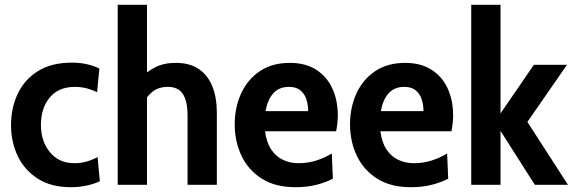

<svg xmlns="http://www.w3.org/2000/svg" viewBox="-20 -770 2388 800"><path d="M275 10Q193.5 10 138 -25.2Q82.5 -60.5 54.2 -119.2Q26 -178 26 -249Q26 -320.5 54 -379.5Q82 -438.5 138.2 -473.8Q194.5 -509 279 -509Q315 -509 344.2 -502Q373.5 -495 394 -484.5L384.5 -385.5Q365.5 -395.5 342 -401.8Q318.5 -408 292 -408Q224.5 -408 187.5 -364Q150.5 -320 150.5 -249Q150.5 -182 187.8 -136Q225 -90 291 -90Q317 -90 340.5 -96.8Q364 -103.5 386.5 -115.5L396 -15Q374 -4 342 3Q310 10 275 10Z M470.5 0V-750H592.5V-430.5L561 -441.5Q590 -470.5 625.8 -489.2Q661.5 -508 712.5 -508Q771.5 -508 809.2 -481.8Q847 -455.5 865.2 -409Q883.5 -362.5 883.5 -301.5V0H761.5V-289Q761.5 -348 742.2 -378Q723 -408 679.5 -408Q640.5 -408 615 -387.5Q589.5 -367 571.5 -331L592.5 -402.5V0Z M1211 10Q1126.5 10 1070.2 -26Q1014 -62 986 -121.5Q958 -181 958 -251.5Q958 -322 984.5 -380.2Q1011 -438.5 1062.2 -473.2Q1113.5 -508 1188 -508Q1252.5 -508 1297 -479.8Q1341.5 -451.5 1364.5 -402Q1387.5 -352.5 1387.5 -289Q1387.5 -273 1385.8 -257Q1384 -241 1380.5 -223H1084.5Q1090.5 -176 1110.2 -146.8Q1130 -117.5 1159.5 -103.8Q1189 -90 1223 -90Q1264 -90 1299 -101.5Q1334 -113 1362.5 -130.5L1367 -25.5Q1340 -11 1300.5 -0.5Q1261 10 1211 10ZM1086.5 -307H1264Q1264 -332.5 1256.8 -355.5Q1249.5 -378.5 1232 -393.2Q1214.5 -408 1184 -408Q1142.5 -408 1118.5 -381Q1094.5 -354 1086.5 -307Z M1691.5 10Q1607 10 1550.8 -26Q1494.5 -62 1466.5 -121.5Q1438.5 -181 1438.5 -251.5Q1438.5 -322 1465 -380.2Q1491.5 -438.5 1542.8 -473.2Q1594 -508 1668.5 -508Q1733 -508 1777.5 -479.8Q1822 -451.5 1845 -402Q1868 -352.5 1868 -289Q1868 -273 1866.2 -257Q1864.5 -241 1861 -223H1565Q1571 -176 1590.8 -146.8Q1610.5 -117.5 1640 -103.8Q1669.5 -90 1703.5 -90Q1744.5 -90 1779.5 -101.5Q1814.5 -113 1843 -130.5L1847.5 -25.5Q1820.5 -11 1781 -0.5Q1741.5 10 1691.5 10ZM1567 -307H1744.5Q1744.5 -332.5 1737.2 -355.5Q1730 -378.5 1712.5 -393.2Q1695 -408 1664.5 -408Q1623 -408 1599 -381Q1575 -354 1567 -307Z M1943.5 0V-750H2065.5V-297.5L2204.5 -500H2342.5L2177.5 -262L2346.5 0H2208.5L2065.5 -224.5V0Z"/></svg>

Font: Cabin
Style: Bold
Weight: 700
Width: 4
Designer: Pablo Impallari
Foundry: Pablo Impallari. http://www.impallari.com Igino Marini. http://www.ikern.com
Version: Version 3.001